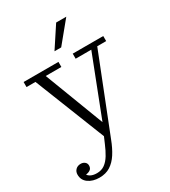

<svg xmlns="http://www.w3.org/2000/svg" viewBox="-217 -807 988 1117"><g transform="rotate(-30 276.5 -248.0)"><path d="M114 176Q145 176 167 160Q189 144 206 116Q223 88 238 52L275 -34L283 -48L444 -463H339V-497H544V-463H484L283 46Q264 96 241 131.5Q218 167 187.5 186.5Q157 206 114 206ZM267 37 69 -463H9V-497H243V-463H138L296 -49ZM58 81Q74 81 85 90Q96 99 96 114Q96 133 82 142Q68 151 44 152L47 133Q51 154 68.5 165Q86 176 114 176V206Q70 206 40.5 185Q11 164 11 127Q11 107 24 94Q37 81 58 81ZM254 -562 346 -702H414L299 -562Z"/></g></svg>

Font: Montagu Slab 144pt Light
Style: Regular
Weight: 300
Designer: Florian Karsten
Foundry: Florian Karsten
Version: Version 1.000